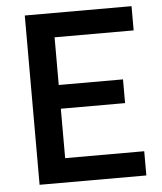

<svg xmlns="http://www.w3.org/2000/svg" viewBox="-50 -729 654 774"><g transform="rotate(-5 276.5 -342.5)"><path d="M79 -685H511V-587H191V-394H451V-298H191V-98H511V0H79Z"/></g></svg>

Font: Cairo SemiBold
Style: Regular
Weight: 600
Designer: Mohamed Gaber, Accademia di Belle Arti di Urbino and others
Foundry: Kief Type Foundry, Accademia di Belle Arti di Urbino and others
Version: Version 3.011